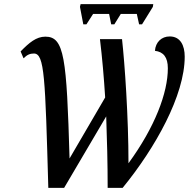

<svg xmlns="http://www.w3.org/2000/svg" viewBox="-20 -902 913 922"><path d="M380 -785H395L427 -835H504L514 -785H529L560 -835H637L648 -785H662L714 -869L716 -882H367L364 -869ZM212 0H288L490 -343C494 -232 497 -117 497 0H569C726 -192 867 -444 867 -630C867 -684 846 -727 795 -727C756 -727 727 -700 724 -658C765 -653 786 -627 786 -574C786 -456 724 -292 597 -118C597 -340 579 -597 566 -714H460C471 -623 479 -530 485 -434L314 -141C300 -625 289 -726 198 -726C154 -726 120 -697 79 -655L93 -622C111 -640 125 -645 143 -645C194 -645 197 -530 212 0Z"/></svg>

Font: Noto Serif Condensed Medium
Style: Italic
Weight: 500
Width: 3
Italic angle: -12°
Designer: Monotype Design Team
Foundry: Monotype Imaging Inc.
Version: Version 2.013